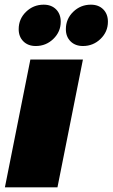

<svg xmlns="http://www.w3.org/2000/svg" viewBox="-20 -802 482 822"><path d="M240 -709Q240 -666 208.5 -635.5Q177 -605 133 -605Q100 -605 80 -625Q60 -645 60 -677Q60 -721 91.5 -751.5Q123 -782 167 -782Q200 -782 220 -762Q240 -742 240 -709ZM442 -709Q442 -666 410.5 -635.5Q379 -605 335 -605Q302 -605 282 -625Q262 -645 262 -677Q262 -721 293.5 -751.5Q325 -782 369 -782Q402 -782 422 -762Q442 -742 442 -709ZM335 -547 226 0H1L110 -547Z"/></svg>

Font: TypoPRO Montserrat
Style: Italic
Weight: 900
Italic angle: -11.3°
Designer: Julieta Ulanovsky
Foundry: Julieta Ulanovsky
Version: Version 6.001